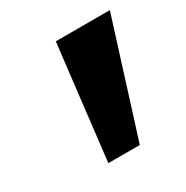

<svg xmlns="http://www.w3.org/2000/svg" viewBox="-96 -740 506 523"><g transform="rotate(-30 157.0 -478.5)"><path d="M102 -299 144 -658H314L201 -299Z"/></g></svg>

Font: Ysabeau Office Black
Style: Italic
Weight: 900
Italic angle: -12°
Designer: Christian Thalmann (Catharsis Fonts)
Version: Version 2.001;gftools[0.9.30]; featfreeze: tnum,lnum,ss02